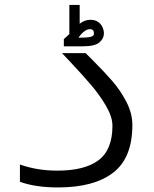

<svg xmlns="http://www.w3.org/2000/svg" viewBox="-20 -776 640 800"><path d="M63 -18.5V-90.5Q135 -65 218.5 -65Q333 -65 390.8 -108.5Q448.5 -152 448.5 -252Q448.5 -289 421.8 -334.8Q395 -380.5 359.5 -422Q324 -463.5 271.5 -519.5Q255 -537 238.5 -554.5H337L361.5 -530Q414.5 -477 448.5 -437.8Q482.5 -398.5 507 -351Q531.5 -303.5 531.5 -255Q531.5 -118 451.5 -56.5Q371.5 5 222 5Q128 5 63 -18.5ZM269 -634V-755.5H312V-677Q332 -693.5 357 -693.5Q376 -693.5 388.8 -684.5Q401.5 -675.5 407.2 -662.2Q413 -649 413 -637Q413 -615.5 394 -599.2Q375 -583 324.5 -583H246V-613ZM371.5 -635Q371.5 -645.5 367.5 -650Q363.5 -654.5 355 -654.5Q343.5 -654.5 330.8 -645Q318 -635.5 307 -619L333.5 -619.5Q371.5 -620.5 371.5 -635Z"/></svg>

Font: JuliaMono
Style: Italic
Weight: 400
Italic angle: -9°
Monospace: yes
Designer: cormullion
Foundry: corm
Version: Version 0.057; ttfautohint (v1.8.4)